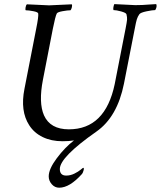

<svg xmlns="http://www.w3.org/2000/svg" viewBox="-20 -667 764 912"><path d="M264.2 135.7Q264.2 167 294.4 167Q314.5 167 333.3 157.7Q352.1 148.4 363 139.2Q374 129.9 375.5 129.9Q380.4 130.9 376.7 143.3Q373 155.8 369.6 159.2Q311 224.6 261.2 224.6Q240.2 224.6 225.8 208Q211.4 191.4 211.4 170.9Q211.4 135.7 249.8 84.5Q288.1 33.2 331.5 0Q308.1 3.9 276.9 3.9Q223.6 3.9 182.9 -15.9Q142.1 -35.6 118.7 -72.3Q75.2 -139.6 96.2 -245.1L151.9 -530.3Q163.6 -587.9 161.6 -602.5Q161.1 -609.4 138.4 -613.8Q115.7 -618.2 102.1 -618.2Q99.6 -621.6 101.6 -632.3Q103.5 -643.1 107.9 -646.5Q200.7 -641.6 213.4 -641.6Q225.6 -641.6 320.8 -646.5Q323.7 -642.6 321.3 -632.3Q318.8 -622.1 314.9 -618.2Q301.3 -618.2 276.9 -613.8Q252.4 -609.4 249.5 -602.5Q242.7 -588.9 231 -530.3L184.1 -289.1Q162.6 -179.2 189 -119.1Q218.8 -52.7 307.1 -52.7Q480 -52.7 524.9 -267.6L576.7 -532.2Q582.5 -562 583.5 -573.2Q584.5 -584.5 580.6 -599.6Q578.1 -606.4 555.2 -612.8Q532.2 -619.1 519 -619.1Q517.1 -625 518.8 -633.5Q520.5 -642.1 522.9 -647.5Q613.3 -642.6 622.6 -642.6Q641.1 -642.6 656 -643.3Q670.9 -644 689 -645.5Q707 -647 722.2 -647.5Q727.1 -634.8 717.3 -619.1Q704.6 -619.1 676.3 -613.3Q647.9 -607.4 642.1 -599.6Q634.3 -588.9 630.1 -575.7Q626 -562.5 620.6 -533.2L568.8 -269.5Q537.1 -111.3 438 -42Q264.2 79.6 264.2 135.7Z"/></svg>

Font: Amiri
Style: Slanted
Weight: 400
Italic angle: 9°
Designer: Khaled Hosny
Version: Version 000.107